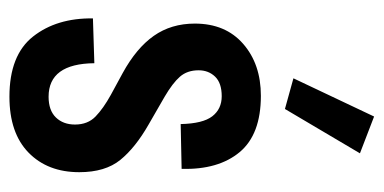

<svg xmlns="http://www.w3.org/2000/svg" viewBox="-223 -578 813 407"><g transform="rotate(90 183.5 -374.5)"><path d="M185 12Q97 12 57.5 -38Q18 -88 19 -165L114 -168Q115 -71 185 -71Q214 -71 229 -86.5Q244 -102 244 -127Q244 -154 227 -170.5Q210 -187 181 -203L135 -228Q82 -257 56 -294Q30 -331 30 -381Q30 -446 73 -483.5Q116 -521 183 -521Q265 -521 302.5 -476Q340 -431 338 -353L243 -351Q242 -398 226.5 -418Q211 -438 184 -438Q156 -438 142.5 -424Q129 -410 129 -389Q129 -365 142.5 -349.5Q156 -334 185 -317L244 -283Q293 -255 319 -223Q345 -191 345 -136Q345 -69 303.5 -28.5Q262 12 185 12ZM211 -572 146 -590 227 -761 305 -731Z"/></g></svg>

Font: Special Gothic Condensed Medium
Style: Regular
Weight: 500
Width: 3
Designer: Alistair McCready
Foundry: Monolith
Version: Version 1.000; ttfautohint (v1.8.4.7-5d5b)